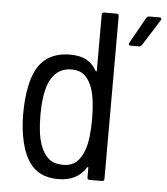

<svg xmlns="http://www.w3.org/2000/svg" viewBox="-51 -746 695 800"><g transform="rotate(5 296.0 -346.0)"><path d="M353 -700H404Q414 -700 414 -690V-10Q414 0 404 0H353Q343 0 343 -10V-50Q343 -53 341.5 -53Q340 -53 338 -51Q301 8 222 8Q159 8 121.5 -25.5Q84 -59 66 -132Q53 -187 53 -248Q53 -318 64 -367Q79 -442 119.5 -477.5Q160 -513 227 -513Q269 -513 295.5 -498.5Q322 -484 338 -455Q339 -452 341 -452.5Q343 -453 343 -456V-690Q343 -700 353 -700ZM341 -253Q341 -335 325 -382Q313 -416 292.5 -434Q272 -452 238 -452Q172 -452 144 -384Q125 -334 125 -253Q125 -172 141 -128Q154 -91 176.5 -72Q199 -53 237 -53Q272 -53 293 -72Q314 -91 326 -127Q341 -172 341 -253ZM468 -584 529 -693Q534 -700 541 -700H584Q590 -700 591.5 -696.5Q593 -693 590 -688L521 -579Q516 -572 509 -572H475Q469 -572 467 -575.5Q465 -579 468 -584Z"/></g></svg>

Font: Barlow Semi Condensed
Style: Regular
Weight: 400
Width: 4
Designer: Jeremy Tribby
Foundry: Tribby Type
Version: Version 1.408;December 10, 2018;FontCreator 11.5.0.2430 64-b